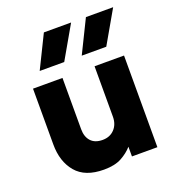

<svg xmlns="http://www.w3.org/2000/svg" viewBox="-140 -878 918 1004"><g transform="rotate(-20 319.0 -376.0)"><path d="M268 15Q163.5 15 113.2 -44.5Q63 -104 63 -200V-510H227V-224.5Q227 -182.5 249.2 -158Q271.5 -133.5 314 -133.5Q355 -133.5 380.2 -160.2Q405.5 -187 405.5 -229.5V-510H569.5V0H428V-54Q403.5 -26 366 -5.5Q328.5 15 268 15ZM361.5 -585 451 -767H602.5L498 -585ZM127.5 -585 217 -767H368.5L264 -585Z"/></g></svg>

Font: Geologica
Style: Bold
Weight: 700
Designer: Sindre Bremnes, Frode Helland
Foundry: Monokrom Skriftforlag AS
Version: Version 1.010; ttfautohint (v1.8.4.7-5d5b);gftools[0.9.28]